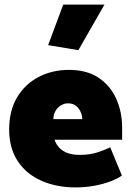

<svg xmlns="http://www.w3.org/2000/svg" viewBox="-20 -807 573 838"><path d="M513 -197V-250Q513 -318 487.5 -375.5Q462 -433 410.5 -467.5Q359 -502 281 -502Q208 -502 148.5 -471Q89 -440 54.5 -382Q20 -324 20 -242Q20 -160 57.5 -103.5Q95 -47 161 -18Q227 11 310 11Q351 11 390 4Q429 -3 461 -15Q493 -27 512 -41L461 -164Q439 -153 405.5 -142Q372 -131 328 -131Q297 -131 275 -139Q253 -147 239 -162Q225 -177 218 -197ZM213 -287Q213 -306 221.5 -321.5Q230 -337 245 -346.5Q260 -356 276 -356Q299 -356 312.5 -344.5Q326 -333 332.5 -317Q339 -301 339 -287ZM322 -588 436 -787H256L190 -610Z"/></svg>

Font: Catamaran Black
Style: Regular
Weight: 900
Designer: Pria Ravichandran
Version: Version 2.000